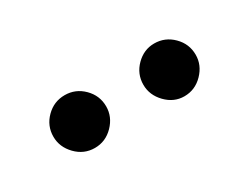

<svg xmlns="http://www.w3.org/2000/svg" viewBox="-28 -803 459 353"><g transform="rotate(-30 201.0 -627.0)"><path d="M106 -571Q83 -571 66.5 -588Q50 -605 50 -627Q50 -650 66.5 -666.5Q83 -683 106 -683Q129 -683 145.5 -666.5Q162 -650 162 -627Q162 -605 145.5 -588Q129 -571 106 -571ZM296 -571Q274 -571 257.5 -588Q241 -605 241 -627Q241 -650 257.5 -666.5Q274 -683 296 -683Q319 -683 335.5 -666.5Q352 -650 352 -627Q352 -605 335.5 -588Q319 -571 296 -571Z"/></g></svg>

Font: Zen Kaku Gothic Antique Medium
Style: Regular
Weight: 500
Designer: Yoshimichi Ohira
Foundry: Positype
Version: Version 1.002